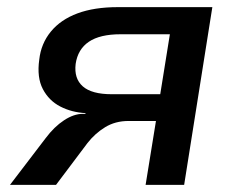

<svg xmlns="http://www.w3.org/2000/svg" viewBox="-20 -518 668 538"><path d="M8 0 108 -131Q132 -163 159.5 -181Q187 -199 212 -199H219L220 -201Q181 -203 149 -219.5Q117 -236 100 -268.5Q83 -301 90 -351Q95 -396 122.5 -429.5Q150 -463 197 -480.5Q244 -498 310 -498H575L496 0H388L417 -179H340Q303 -179 274.5 -161.5Q246 -144 225 -117L137 0ZM293 -254H429L456 -422H318Q260 -422 229 -401Q198 -380 192 -339Q187 -298 212 -276Q237 -254 293 -254Z"/></svg>

Font: Nunito Sans 7pt SemiBold
Style: Italic
Weight: 600
Italic angle: -9°
Designer: Vernon Adams
Foundry: Vernon Adams
Version: Version 3.101;gftools[0.9.27]